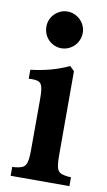

<svg xmlns="http://www.w3.org/2000/svg" viewBox="-82 -746 438 787"><g transform="rotate(10 137.0 -352.0)"><path d="M210.4 -627.9Q210.4 -611.8 204.3 -597.7Q198.2 -583.5 188 -573.2Q177.7 -563 163.8 -556.9Q149.9 -550.8 134.3 -550.8Q118.7 -550.8 105 -556.9Q91.3 -563 81.1 -573.2Q70.8 -583.5 64.9 -597.7Q59.1 -611.8 59.1 -627.9Q59.1 -643.6 64.9 -657.2Q70.8 -670.9 81.1 -681.2Q91.3 -691.4 105 -697.5Q118.7 -703.6 134.3 -703.6Q149.9 -703.6 163.8 -697.5Q177.7 -691.4 188 -681.2Q198.2 -670.9 204.3 -657.2Q210.4 -643.6 210.4 -627.9ZM202.1 -119.6Q202.1 -94.7 203.9 -79.6Q205.6 -64.5 210.9 -55.7Q216.3 -46.9 226.3 -43.2Q236.3 -39.6 252.4 -37.6L265.6 -37.1V0H21V-37.1L33.7 -37.6Q50.3 -39.6 60.3 -43.5Q70.3 -47.4 75.7 -56.4Q81.1 -65.4 83 -80.3Q85 -95.2 85 -119.1L85.4 -329.1Q85.4 -354 83.5 -369.1Q81.5 -384.3 76.2 -392.3Q70.8 -400.4 61.3 -402.8Q51.8 -405.3 36.1 -405.3L24.9 -404.8V-441.9Q68.8 -447.3 106.4 -457.3Q144 -467.3 183.6 -485.4L191.4 -477.5Q194.8 -474.6 198 -471.4Q201.2 -468.3 202.1 -465.8Z"/></g></svg>

Font: Varendra
Style: Regular
Weight: 700
Designer: Jacob Thomas
Foundry: Bangla Type Foundry
Version: Version 1.008